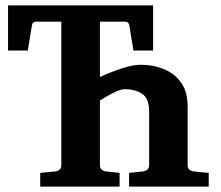

<svg xmlns="http://www.w3.org/2000/svg" viewBox="-20 -691 819 711"><path d="M752.9 0H458V-50.8L509.8 -56.2Q518.1 -57.1 525.1 -62.7Q532.2 -68.4 532.2 -78.1V-277.8Q532.2 -326.7 506.1 -343.8Q480 -360.8 440.9 -360.8Q429.7 -360.8 409.4 -351.6Q389.2 -342.3 371.6 -332Q354 -321.8 350.1 -318.8V-78.1Q350.1 -68.4 356.9 -62.7Q363.8 -57.1 372.1 -56.2L422.9 -50.8V0H128.9V-50.8L185.1 -56.2Q193.8 -57.1 200.4 -62.7Q207 -68.4 207 -78.1V-610.8H116.2Q105.5 -610.8 102.1 -606.4Q98.6 -602.1 97.2 -590.8L83 -503.9H9.8V-670.9H546.9V-503.9H474.1L460 -590.8Q458.5 -601.6 455.1 -606.2Q451.7 -610.8 440.9 -610.8H350.1V-405.8Q387.7 -423.3 429.9 -437.3Q472.2 -451.2 500 -451.2Q546.4 -451.2 586.2 -435.3Q626 -419.4 650.4 -385.5Q674.8 -351.6 674.8 -296.9V-78.1Q674.8 -68.4 681.4 -62.7Q688 -57.1 696.8 -56.2L752.9 -50.8Z"/></svg>

Font: Charis
Style: Bold
Weight: 700
Designer: Walt Agee, Miriam Martin, Annie Olsen, Victor Gaultney, Lorna Priest, Alan Ward, Bob Hallissy, Martin Hosken, Sharon Cor
Foundry: SIL Global
Version: Version 7.000